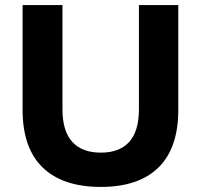

<svg xmlns="http://www.w3.org/2000/svg" viewBox="-20 -725 791 756"><path d="M377 11Q227 11 148 -65.5Q69 -142 69 -292V-705H226V-294Q226 -209 264.5 -166.5Q303 -124 377 -124Q451 -124 489 -166.5Q527 -209 527 -294V-705H682V-292Q682 -142 604 -65.5Q526 11 377 11Z"/></svg>

Font: Nunito Sans 11pt ExtraBold
Style: Regular
Weight: 800
Version: Version 3.101;gftools[0.9.27]